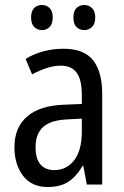

<svg xmlns="http://www.w3.org/2000/svg" viewBox="-20 -742 500 772"><path d="M236 -546Q318 -546 354.5 -499.5Q391 -453 391 -363V0H329L315 -75H312Q287 -32 254.5 -11Q222 10 172 10Q107 10 72.5 -35.5Q38 -81 38 -150Q38 -229 89 -273.5Q140 -318 239 -321L309 -324V-359Q309 -422 288 -450Q267 -478 225 -478Q197 -478 168 -468.5Q139 -459 109 -443L83 -505Q115 -525 154 -535.5Q193 -546 236 -546ZM252 -262Q183 -259 153 -231Q123 -203 123 -151Q123 -103 143 -80.5Q163 -58 198 -58Q248 -58 278.5 -98Q309 -138 309 -213V-265ZM105 -672Q105 -698 117.5 -710Q130 -722 149 -722Q167 -722 179.5 -709.5Q192 -697 192 -672Q192 -646 179.5 -633.5Q167 -621 149 -621Q130 -621 117.5 -633.5Q105 -646 105 -672ZM275 -672Q275 -698 288 -710Q301 -722 319 -722Q337 -722 350 -709.5Q363 -697 363 -672Q363 -646 350 -633.5Q337 -621 319 -621Q300 -621 287.5 -633.5Q275 -646 275 -672Z"/></svg>

Font: Noto Sans Myanmar Condensed
Style: Regular
Weight: 400
Width: 3
Designer: Monotype Design Team
Foundry: Monotype Imaging Inc.
Version: Version 2.107; ttfautohint (v1.8.4.7-5d5b)